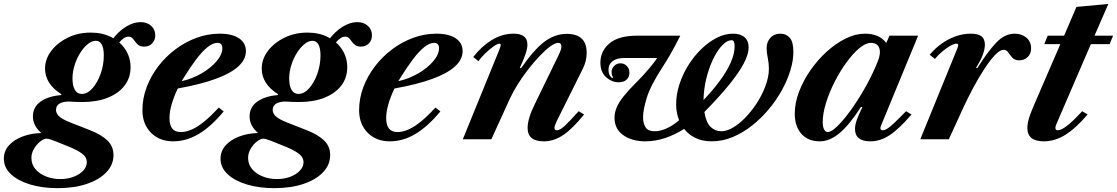

<svg xmlns="http://www.w3.org/2000/svg" viewBox="-144 -705 5656 972"><path d="M423 -502.5Q455.5 -546.5 493.8 -569.8Q532 -593 567 -593Q600.5 -593 621.2 -574.2Q642 -555.5 642 -526Q642 -502.5 627 -485.8Q612 -469 585.5 -469Q567.5 -469 557.2 -476.8Q547 -484.5 540.2 -494.2Q533.5 -504 526.2 -511.8Q519 -519.5 506 -519.5Q493.5 -519.5 480.2 -509.8Q467 -500 449.5 -478ZM161 201.5Q198.5 201.5 229 189.8Q259.5 178 277.5 158.5Q295.5 139 295.5 116.5Q295.5 90.5 270.5 72Q245.5 53.5 198.5 35L132.5 8.5Q103.5 -3 92 -3Q78 -3 59.8 11.2Q41.5 25.5 28.2 47.8Q15 70 15 94.5Q15 127 35.2 151Q55.5 175 88.8 188.2Q122 201.5 161 201.5ZM270 -229.5Q299 -229.5 324.5 -258.5Q350 -287.5 365.8 -332.5Q381.5 -377.5 381.5 -424.5Q381.5 -461.5 371 -480Q360.5 -498.5 341 -498.5Q321 -498.5 300.2 -481.8Q279.5 -465 262 -437.2Q244.5 -409.5 233.8 -375.5Q223 -341.5 223 -307.5Q223 -270.5 235 -250Q247 -229.5 270 -229.5ZM147.5 247.5Q70.5 247.5 9 229Q-52.5 210.5 -88.5 177Q-124.5 143.5 -124.5 98.5Q-124.5 59.5 -98.5 30.8Q-72.5 2 -29.2 -14.2Q14 -30.5 65.5 -31.5Q22.5 -68.5 22.5 -115.5Q22.5 -163 61.8 -190.8Q101 -218.5 164.5 -223.5L167 -228Q84 -280 84 -358Q84 -405.5 115.2 -447Q146.5 -488.5 199 -514.2Q251.5 -540 315 -540Q375 -540 420.5 -516.5Q466 -493 491.5 -453.2Q517 -413.5 517 -364.5Q517 -311 486.5 -271.5Q456 -232 401.2 -210.2Q346.5 -188.5 273.5 -188.5Q250 -188.5 236.8 -189.2Q223.5 -190 214 -190.5Q179.5 -192.5 159.5 -181.8Q139.5 -171 139.5 -148Q139.5 -132.5 153.8 -117.5Q168 -102.5 212 -85L311.5 -46Q369 -23.5 399.8 6.2Q430.5 36 430.5 80Q430.5 129 394.8 166.8Q359 204.5 295.5 226Q232 247.5 147.5 247.5Z M732.5 10.5Q663.5 10.5 620.2 -33.2Q577 -77 577 -147Q577 -206.5 598.2 -263.2Q619.5 -320 657 -369Q694.5 -418 744 -455.2Q793.5 -492.5 850.8 -513.5Q908 -534.5 968.5 -534.5Q1031 -534.5 1066 -511Q1101 -487.5 1101 -446Q1101 -404 1062.5 -368.8Q1024 -333.5 947.2 -305.5Q870.5 -277.5 756 -257Q736 -215.5 725 -177Q714 -138.5 714 -107.5Q714 -36.5 770.5 -36.5Q798 -36.5 827.2 -49.5Q856.5 -62.5 890 -89.8Q923.5 -117 963.5 -160.5L988.5 -141Q924.5 -64 862 -26.8Q799.5 10.5 732.5 10.5ZM775.5 -294Q829 -306 876 -333.2Q923 -360.5 952.2 -394.8Q981.5 -429 981.5 -461Q981.5 -488 957 -488Q933 -488 905.5 -465.5Q878 -443 848.8 -404Q819.5 -365 789 -316Z M1520 -502.5Q1552.5 -546.5 1590.8 -569.8Q1629 -593 1664 -593Q1697.5 -593 1718.2 -574.2Q1739 -555.5 1739 -526Q1739 -502.5 1724 -485.8Q1709 -469 1682.5 -469Q1664.5 -469 1654.2 -476.8Q1644 -484.5 1637.2 -494.2Q1630.5 -504 1623.2 -511.8Q1616 -519.5 1603 -519.5Q1590.5 -519.5 1577.2 -509.8Q1564 -500 1546.5 -478ZM1258 201.5Q1295.5 201.5 1326 189.8Q1356.5 178 1374.5 158.5Q1392.5 139 1392.5 116.5Q1392.5 90.5 1367.5 72Q1342.5 53.5 1295.5 35L1229.5 8.5Q1200.5 -3 1189 -3Q1175 -3 1156.8 11.2Q1138.5 25.5 1125.2 47.8Q1112 70 1112 94.5Q1112 127 1132.2 151Q1152.5 175 1185.8 188.2Q1219 201.5 1258 201.5ZM1367 -229.5Q1396 -229.5 1421.5 -258.5Q1447 -287.5 1462.8 -332.5Q1478.5 -377.5 1478.5 -424.5Q1478.5 -461.5 1468 -480Q1457.5 -498.5 1438 -498.5Q1418 -498.5 1397.2 -481.8Q1376.5 -465 1359 -437.2Q1341.5 -409.5 1330.8 -375.5Q1320 -341.5 1320 -307.5Q1320 -270.5 1332 -250Q1344 -229.5 1367 -229.5ZM1244.5 247.5Q1167.5 247.5 1106 229Q1044.5 210.5 1008.5 177Q972.5 143.5 972.5 98.5Q972.5 59.5 998.5 30.8Q1024.5 2 1067.8 -14.2Q1111 -30.5 1162.5 -31.5Q1119.5 -68.5 1119.5 -115.5Q1119.5 -163 1158.8 -190.8Q1198 -218.5 1261.5 -223.5L1264 -228Q1181 -280 1181 -358Q1181 -405.5 1212.2 -447Q1243.5 -488.5 1296 -514.2Q1348.5 -540 1412 -540Q1472 -540 1517.5 -516.5Q1563 -493 1588.5 -453.2Q1614 -413.5 1614 -364.5Q1614 -311 1583.5 -271.5Q1553 -232 1498.2 -210.2Q1443.5 -188.5 1370.5 -188.5Q1347 -188.5 1333.8 -189.2Q1320.5 -190 1311 -190.5Q1276.5 -192.5 1256.5 -181.8Q1236.5 -171 1236.5 -148Q1236.5 -132.5 1250.8 -117.5Q1265 -102.5 1309 -85L1408.5 -46Q1466 -23.5 1496.8 6.2Q1527.5 36 1527.5 80Q1527.5 129 1491.8 166.8Q1456 204.5 1392.5 226Q1329 247.5 1244.5 247.5Z M1829.5 10.5Q1760.5 10.5 1717.2 -33.2Q1674 -77 1674 -147Q1674 -206.5 1695.2 -263.2Q1716.5 -320 1754 -369Q1791.5 -418 1841 -455.2Q1890.5 -492.5 1947.8 -513.5Q2005 -534.5 2065.5 -534.5Q2128 -534.5 2163 -511Q2198 -487.5 2198 -446Q2198 -404 2159.5 -368.8Q2121 -333.5 2044.2 -305.5Q1967.5 -277.5 1853 -257Q1833 -215.5 1822 -177Q1811 -138.5 1811 -107.5Q1811 -36.5 1867.5 -36.5Q1895 -36.5 1924.2 -49.5Q1953.5 -62.5 1987 -89.8Q2020.5 -117 2060.5 -160.5L2085.5 -141Q2021.5 -64 1959 -26.8Q1896.5 10.5 1829.5 10.5ZM1872.5 -294Q1926 -306 1973 -333.2Q2020 -360.5 2049.2 -394.8Q2078.5 -429 2078.5 -461Q2078.5 -488 2054 -488Q2030 -488 2002.5 -465.5Q1975 -443 1945.8 -404Q1916.5 -365 1886 -316Z M2608.5 10.5Q2527 10.5 2527 -57Q2527 -103.5 2562 -175L2684.5 -427Q2691.5 -441.5 2694.8 -451.8Q2698 -462 2698 -470Q2698 -488 2682 -488Q2666 -488 2641.2 -469.8Q2616.5 -451.5 2587.8 -421.2Q2559 -391 2530.2 -354Q2501.5 -317 2477.2 -278.5Q2453 -240 2437.5 -206L2343.5 0H2199L2385 -456Q2391 -472.5 2391 -476.5Q2391 -484 2383.5 -484Q2374.5 -484 2354 -469.5Q2333.5 -455 2312.2 -434.5Q2291 -414 2278.5 -395L2252 -416.5Q2292 -469 2344.8 -501.8Q2397.5 -534.5 2456.5 -534.5Q2526 -534.5 2526 -479.5Q2526 -461 2517.5 -434.2Q2509 -407.5 2487.5 -361.5L2494 -360Q2559.5 -454 2612.2 -493.8Q2665 -533.5 2725 -533.5Q2826 -533.5 2826 -438Q2826 -395 2806 -356L2674.5 -92Q2669.5 -81 2666.2 -72Q2663 -63 2663 -57.5Q2663 -45.5 2675.5 -45.5Q2690.5 -45.5 2714.5 -67.5Q2738.5 -89.5 2785.5 -142L2813 -125.5Q2754.5 -53 2707.2 -21.2Q2660 10.5 2608.5 10.5Z M3122 10.5Q3055.5 10.5 3011.2 -20.8Q2967 -52 2967 -109Q2967 -135.5 2978.2 -161.8Q2989.5 -188 3013.5 -218Q3037.5 -248 3075.5 -286Q3100.5 -311 3121.5 -334.5Q3142.5 -358 3158.2 -377.8Q3174 -397.5 3183 -411.5H3017.5Q2978.5 -411.5 2957.5 -395.5Q2936.5 -379.5 2936.5 -351Q2936.5 -336.5 2942 -325.5Q2947.5 -314.5 2956 -309L2959.5 -313Q2957 -317 2954.5 -323.8Q2952 -330.5 2952 -339Q2952 -358 2965.2 -371.2Q2978.5 -384.5 2997 -384.5Q3016 -384.5 3029.2 -371Q3042.5 -357.5 3042.5 -337Q3042.5 -315.5 3028.2 -302Q3014 -288.5 2988 -288.5Q2953 -288.5 2924.2 -314.5Q2895.5 -340.5 2895.5 -388Q2895.5 -446.5 2941.5 -485.5Q2987.5 -524.5 3083 -524.5H3300Q3286 -496.5 3273.8 -473.8Q3261.5 -451 3250.8 -432Q3240 -413 3230 -396.8Q3220 -380.5 3210.5 -366Q3148.5 -270.5 3130 -209.2Q3111.5 -148 3111.5 -112.5Q3111.5 -79 3124.5 -59.8Q3137.5 -40.5 3170.5 -40.5Q3197 -40.5 3228 -53.8Q3259 -67 3294 -96Q3287.5 -112 3283.2 -132.5Q3279 -153 3279 -177Q3279 -227.5 3295.8 -278.8Q3312.5 -330 3341.2 -375.8Q3370 -421.5 3407 -457.2Q3444 -493 3485 -513.8Q3526 -534.5 3567 -534.5Q3604.5 -534.5 3625.2 -516.5Q3646 -498.5 3646 -465Q3646 -430.5 3621.2 -383.5Q3596.5 -336.5 3546.8 -275.5Q3497 -214.5 3422 -138Q3430.5 -84 3453.8 -62.2Q3477 -40.5 3507 -40.5Q3535 -40.5 3566.2 -58.8Q3597.5 -77 3627.8 -108Q3658 -139 3683.5 -177Q3712.5 -220.5 3730.5 -268Q3748.5 -315.5 3748.5 -356.5Q3748.5 -384 3742.8 -412Q3737 -440 3737 -460.5Q3737 -492.5 3756 -513.5Q3775 -534.5 3807 -534.5Q3836 -534.5 3854.2 -513.8Q3872.5 -493 3872.5 -441.5Q3872.5 -398.5 3857.2 -348.5Q3842 -298.5 3814 -248Q3786 -197.5 3748 -152Q3709.5 -106 3663 -69.2Q3616.5 -32.5 3565 -11Q3513.5 10.5 3459.5 10.5Q3411.5 10.5 3376.8 -6.5Q3342 -23.5 3319.5 -52.5Q3274.5 -23.5 3224.2 -6.5Q3174 10.5 3122 10.5ZM3417.5 -198.5Q3462.5 -245.5 3498 -293Q3533.5 -340.5 3554.2 -385.8Q3575 -431 3575 -471Q3575 -501.5 3560 -501.5Q3538.5 -501.5 3515.5 -479Q3492.5 -456.5 3472.2 -417.8Q3452 -379 3437.8 -330.2Q3423.5 -281.5 3419 -229Q3417.5 -212 3417.5 -198.5Z M4006 10.5Q3947 10.5 3913.2 -27.2Q3879.5 -65 3879.5 -130Q3879.5 -183.5 3901 -240.2Q3922.5 -297 3959 -349.5Q3995.5 -402 4041.5 -443.8Q4087.5 -485.5 4137.2 -510Q4187 -534.5 4234 -534.5Q4271 -534.5 4297 -523.5Q4323 -512.5 4343 -488L4359 -524.5H4504L4315.5 -67.5Q4311.5 -57.5 4314 -51.5Q4316.5 -45.5 4325 -45.5Q4335 -45.5 4347.8 -53.5Q4360.5 -61.5 4382.8 -82.2Q4405 -103 4443 -142L4470.5 -125.5Q4407 -51.5 4359.5 -20.5Q4312 10.5 4262 10.5Q4184.5 10.5 4184.5 -52.5Q4184.5 -73 4193.5 -98Q4202.5 -123 4221.5 -162.5L4215 -164Q4154.5 -70.5 4105 -30Q4055.5 10.5 4006 10.5ZM4047 -36.5Q4064.5 -36.5 4094.5 -65.5Q4124.5 -94.5 4159.8 -142.8Q4195 -191 4229.2 -250Q4263.5 -309 4289 -368.5Q4302 -398 4306.2 -413.2Q4310.5 -428.5 4310.5 -441Q4310.5 -464 4298.8 -476Q4287 -488 4265 -488Q4238.5 -488 4206 -460.8Q4173.5 -433.5 4141 -388.8Q4108.5 -344 4081.2 -290.5Q4054 -237 4037.5 -183.5Q4021 -130 4021 -86.5Q4021 -63.5 4027.8 -50Q4034.5 -36.5 4047 -36.5Z M4515 0 4701 -456Q4704 -463.5 4705.5 -468.5Q4707 -473.5 4707 -476.5Q4707 -484 4698 -484Q4686.5 -484 4666.2 -472.5Q4646 -461 4625 -443.2Q4604 -425.5 4589 -406.5L4562.5 -428Q4605.5 -478.5 4660 -506.5Q4714.5 -534.5 4770.5 -534.5Q4808 -534.5 4825 -521Q4842 -507.5 4842 -478Q4842 -458 4832 -429.5Q4822 -401 4797 -361.5L4803.5 -360Q4855 -442 4898.5 -488.2Q4942 -534.5 4993 -534.5Q5029 -534.5 5052.5 -514Q5076 -493.5 5076 -460.5Q5076 -431.5 5057.8 -415.5Q5039.5 -399.5 5016.5 -399.5Q4993 -399.5 4981 -413Q4969 -426.5 4960 -439.8Q4951 -453 4936.5 -453Q4919 -453 4894 -427.2Q4869 -401.5 4840.8 -358.5Q4812.5 -315.5 4784 -262.5Q4755.5 -209.5 4730.5 -155L4659.5 0Z M5140.5 10.5Q5057 10.5 5057 -57Q5057 -70.5 5060.2 -86.8Q5063.5 -103 5071.2 -124.5Q5079 -146 5091.5 -175L5224 -481.5H5142.5L5160 -524.5H5243L5305.5 -670L5467 -685L5397 -524.5H5491L5473.5 -481.5H5378.5L5210.5 -92Q5207 -84 5204.8 -78.5Q5202.5 -73 5201.2 -69.2Q5200 -65.5 5199.5 -62.8Q5199 -60 5199 -57.5Q5199 -45.5 5211 -45.5Q5228.5 -45.5 5258.5 -68.8Q5288.5 -92 5334.5 -142L5362 -125.5Q5301.5 -54.5 5248.5 -22Q5195.5 10.5 5140.5 10.5Z"/></svg>

Font: Libre Caslon Text
Style: Italic
Weight: 400
Italic angle: -22.583°
Designer: Pablo Impallari, Rodrigo Fuenzalida, Katja Schimmel
Foundry: Pablo Impallari, Rodrigo Fuenzalida
Version: Version 2.000